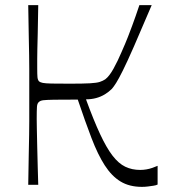

<svg xmlns="http://www.w3.org/2000/svg" viewBox="-20 -720 668 748"><path d="M90 0Q91 -72 92 -118Q93 -164 93.5 -194.5Q94 -225 94 -247.5Q94 -270 94 -293.5Q94 -317 94 -350Q94 -383 94 -406.5Q94 -430 94 -452.5Q94 -475 93.5 -505.5Q93 -536 92 -582Q91 -628 90 -700H129Q128 -630 127 -590Q126 -550 125.5 -528Q125 -506 125 -490.5Q125 -475 125 -455Q125 -429 126 -419Q127 -409 132 -403Q137 -399 147 -397Q157 -395 181 -394.5Q205 -394 253 -394Q304 -394 330.5 -395.5Q357 -397 369 -401Q381 -405 390 -411Q406 -423 422.5 -453Q439 -483 453 -516Q469 -552 478.5 -576.5Q488 -601 495 -620Q502 -639 508.5 -657.5Q515 -676 523 -700H571Q529 -601 502 -539.5Q475 -478 458.5 -445Q442 -412 432.5 -397Q423 -382 416 -374Q404 -362 388.5 -352.5Q373 -343 354.5 -338Q336 -333 315 -333Q345 -251 370 -197.5Q395 -144 418.5 -113.5Q442 -83 468 -70.5Q494 -58 526 -58Q538 -58 550 -60Q562 -62 573.5 -66Q585 -70 594 -74V-1Q588 2 578 3.5Q568 5 556.5 6.5Q545 8 533 8Q484 8 449.5 -13Q415 -34 388 -76Q361 -118 336.5 -182Q312 -246 283 -332Q221 -332 190.5 -331.5Q160 -331 148.5 -329.5Q137 -328 132 -323Q125 -318 124 -304Q123 -290 123 -257Q123 -250 123.5 -220Q124 -190 125 -149.5Q126 -109 127 -69Q128 -29 129 0Z"/></svg>

Font: Ojuju
Style: Regular
Weight: 400
Designer: Chisaokwu Joboson, Mirko Velimirovic
Foundry: Udi Foundry
Version: Version 1.000